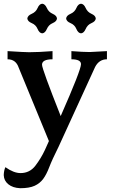

<svg xmlns="http://www.w3.org/2000/svg" viewBox="-30 -748 606 1034"><path d="M78.6 265.6Q38.6 263.7 14.9 244.4Q-8.8 225.1 -9.8 195.3Q-9.3 170.9 -1 152.3Q43.9 184.1 80.6 184.1Q129.9 184.1 160.2 144.8Q190.4 105.5 211.9 59.6L233.4 11.7L70.8 -383.3Q55.7 -428.7 10.7 -428.7V-472.7Q103.5 -466.8 127 -466.8Q176.8 -466.8 252.9 -472.7V-428.7Q196.3 -428.7 196.3 -399.4Q196.3 -377 296.9 -123Q406.2 -371.1 406.2 -402.3Q406.2 -428.7 354.5 -428.7V-472.7Q418 -467.8 453.1 -467.8Q467.8 -467.8 545.9 -472.7V-428.7Q503.9 -428.7 482.4 -387.7L286.1 41Q250 113.3 235.1 152.6Q220.2 191.9 202.4 215.8Q184.6 239.7 156 252.7Q127.4 265.6 78.6 265.6ZM406.2 -568.4Q390.6 -569.8 381.3 -592Q372.1 -614.3 349.9 -623.5Q327.6 -632.8 326.2 -648.4Q327.6 -664.1 349.9 -673.6Q372.1 -683.1 381.3 -704.8Q390.6 -726.6 406.2 -728Q421.9 -726.6 431.4 -704.8Q440.9 -683.1 462.6 -673.6Q484.4 -664.1 485.8 -648.4Q484.4 -632.8 462.6 -623.5Q440.9 -614.3 431.4 -592Q421.9 -569.8 406.2 -568.4ZM197.3 -568.4Q181.6 -569.8 172.4 -592Q163.1 -614.3 140.9 -623.5Q118.7 -632.8 117.2 -648.4Q118.7 -664.1 140.9 -673.6Q163.1 -683.1 172.4 -704.8Q181.6 -726.6 197.3 -728Q212.9 -726.6 222.4 -704.8Q231.9 -683.1 253.7 -673.6Q275.4 -664.1 276.9 -648.4Q275.4 -632.8 253.7 -623.5Q231.9 -614.3 222.4 -592Q212.9 -569.8 197.3 -568.4Z"/></svg>

Font: Kelvinch
Style: Bold
Weight: 700
Designer: Paul James Miller
Foundry: High-Logic / Made with FontCreator
Version: Version 3.501;March 28, 2021;FontCreator 13.0.0.2683 64-bit